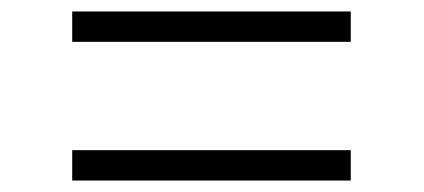

<svg xmlns="http://www.w3.org/2000/svg" viewBox="-20 -552 740 335"><path d="M106 -532V-479H592V-532ZM106 -290V-237H592V-290Z"/></svg>

Font: Kawkab Mono Light
Style: Regular
Weight: 300
Monospace: yes
Designer: Abdullah Arif
Foundry: Abdullah Arif
Version: Version 1.000;PS 000.500;hotconv 1.0.88;makeotf.lib2.5.64775